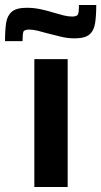

<svg xmlns="http://www.w3.org/2000/svg" viewBox="-66 -746 404 766"><path d="M71 0V-510H204V0ZM-46 -582Q-46 -626 -41.5 -655Q-37 -684 -18.5 -699.5Q0 -715 41 -715Q69 -715 97 -709Q125 -703 150 -695Q170 -689 188 -684.5Q206 -680 222 -680Q242 -680 245.5 -689.5Q249 -699 249 -726H318Q318 -684 313.5 -654Q309 -624 291 -608.5Q273 -593 232 -593Q202 -593 175.5 -600Q149 -607 123 -613Q103 -619 84 -623.5Q65 -628 51 -628Q30 -628 27 -618.5Q24 -609 24 -582Z"/></svg>

Font: Saira Thin SemiBold
Style: Regular
Weight: 600
Version: Version 1.101